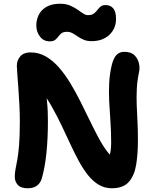

<svg xmlns="http://www.w3.org/2000/svg" viewBox="-20 -990 832 1026"><path d="M128 16Q91 16 75 -2Q59 -20 59 -45Q59 -66 63 -86.5Q67 -107 72.5 -136.5Q78 -166 82 -215Q86 -264 86 -342Q86 -385 83.5 -431.5Q81 -478 78 -520.5Q75 -563 72.5 -594.5Q70 -626 70 -638Q70 -668 88.5 -689Q107 -710 143 -710Q187 -710 224.5 -688.5Q262 -667 294.5 -630Q327 -593 355.5 -546Q384 -499 409.5 -448Q435 -397 459.5 -346.5Q484 -296 507 -253Q530 -210 554 -179Q578 -148 602 -135L519 -96Q531 -105 544 -119Q557 -133 565.5 -159Q574 -185 574 -229Q574 -289 570 -343.5Q566 -398 563.5 -448.5Q561 -499 563.5 -547.5Q566 -596 578 -646Q588 -682 603.5 -697.5Q619 -713 644 -713Q681 -713 699 -694.5Q717 -676 722.5 -651Q728 -626 723 -605Q713 -557 711 -514.5Q709 -472 710.5 -430.5Q712 -389 714.5 -343.5Q717 -298 717 -242Q717 -167 707.5 -109Q698 -51 668 -17.5Q638 16 578 16Q540 16 509 -2Q478 -20 452 -52Q426 -84 403 -126Q380 -168 357.5 -216.5Q335 -265 310.5 -316.5Q286 -368 258 -418Q230 -468 195 -513L222 -519Q228 -479 231 -449.5Q234 -420 235 -395Q236 -370 236 -342Q236 -248 228 -171.5Q220 -95 204 -39Q197 -13 178.5 1.5Q160 16 128 16ZM246 -769Q213 -769 193.5 -794.5Q174 -820 174 -854Q174 -883 186.5 -909.5Q199 -936 227.5 -953Q256 -970 301 -970Q332 -970 354 -960.5Q376 -951 393 -939.5Q410 -928 423.5 -918.5Q437 -909 451 -909Q467 -909 476.5 -914.5Q486 -920 493 -928Q500 -936 506.5 -944Q513 -952 521.5 -957.5Q530 -963 544 -963Q570 -963 585 -945.5Q600 -928 600 -889Q600 -837 564 -803.5Q528 -770 469 -770Q445 -770 427.5 -777.5Q410 -785 395.5 -795Q381 -805 367.5 -812.5Q354 -820 338 -820Q319 -820 309 -812.5Q299 -805 292 -795Q285 -785 275 -777Q265 -769 246 -769Z"/></svg>

Font: Shantell Sans
Style: Bold
Weight: 700
Designer: Stephen Nixon, Anya Danilova, Shantell Martin
Foundry: Arrow Type
Version: Version 1.011;[c5ecc13dd]